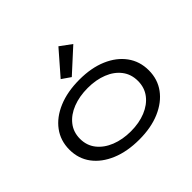

<svg xmlns="http://www.w3.org/2000/svg" viewBox="-162 -874 1075 1075"><g transform="rotate(-45 375.0 -337.0)"><path d="M374 8Q279 8 207.5 -22Q136 -52 96.5 -105Q57 -158 57 -229Q57 -300 96.5 -353.5Q136 -407 207.5 -437Q279 -467 374 -467Q468 -467 538 -437Q608 -407 647 -353.5Q686 -300 686 -229Q686 -158 647 -105Q608 -52 538 -22Q468 8 374 8ZM374 -58Q439 -58 490.5 -79Q542 -100 571.5 -138.5Q601 -177 601 -230Q601 -283 571.5 -321.5Q542 -360 490.5 -380.5Q439 -401 374 -401Q308 -401 255.5 -380.5Q203 -360 172.5 -321.5Q142 -283 142 -230Q142 -177 172.5 -138.5Q203 -100 255.5 -79Q308 -58 374 -58ZM354 -507 302 -543 423 -682 491 -632Z"/></g></svg>

Font: Inconsolata ExtraExpanded
Style: Regular
Weight: 400
Width: 8
Monospace: yes
Designer: Raph Levien, Cyreal, Brenton Simpson
Foundry: Raph Levien, Cyreal, Google
Version: Version 3.000; ttfautohint (v1.8.2.53-6de2)